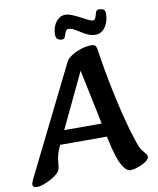

<svg xmlns="http://www.w3.org/2000/svg" viewBox="-111 -956 857 1044"><g transform="rotate(-10 317.5 -434.0)"><path d="M12 14Q-15 14 -15 -3Q-15 -11 -7 -29L290 -628Q297 -643 319 -658Q341 -673 372 -683.5Q403 -694 436 -694Q444 -694 451.5 -689Q459 -684 462 -665Q479 -550 503 -434Q527 -318 558 -207Q572 -160 582 -131Q592 -102 602 -87Q613 -72 621.5 -62.5Q630 -53 630 -44Q630 -34 618.5 -24Q607 -14 590 -6Q573 2 555 7Q537 12 524 12Q502 12 479 -27.5Q456 -67 434 -170L347 -587L366 -599L171 -189Q158 -161 152.5 -142Q147 -123 146 -107.5Q145 -92 142 -72Q140 -53 123 -37.5Q106 -22 83.5 -10.5Q61 1 41 7.5Q21 14 12 14ZM138 -190V-265H510V-190ZM248 -786Q248 -810 257 -832Q266 -854 282.5 -868Q299 -882 322 -882Q337 -882 358 -873.5Q379 -865 400.5 -853.5Q422 -842 439 -833.5Q456 -825 464 -825Q474 -825 478.5 -835Q483 -845 487 -860Q490 -871 494 -875Q498 -879 506 -879Q523 -879 532 -873.5Q541 -868 541 -851Q541 -822 531.5 -798Q522 -774 505 -760Q488 -746 467 -746Q439 -746 413.5 -760Q388 -774 365.5 -788.5Q343 -803 324 -803Q317 -803 311.5 -795.5Q306 -788 301 -771Q298 -760 293.5 -756Q289 -752 280 -752Q269 -752 258.5 -758.5Q248 -765 248 -786Z"/></g></svg>

Font: Alkatra
Style: Regular
Weight: 400
Designer: Suman Bhandary
Version: Version 1.100;gftools[0.9.22]